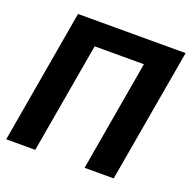

<svg xmlns="http://www.w3.org/2000/svg" viewBox="-126 -835 953 959"><g transform="rotate(20 350.5 -355.5)"><path d="M700.7 -710.9 577.1 0H422.4L523.9 -587.4H262.2L160.2 0H5.9L128.9 -710.9Z"/></g></svg>

Font: Roboto ExtraBold
Style: Italic
Weight: 800
Designer: Christian Robertson
Foundry: Google
Version: Version 3.009; 2024